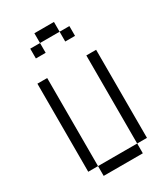

<svg xmlns="http://www.w3.org/2000/svg" viewBox="-213 -969 925 1062"><g transform="rotate(-30 250.0 -437.5)"><path d="M375 -750V-812.5H312.5V-750ZM125 -62.5V0H375V-62.5ZM125 -62.5V-625H62.5V-62.5ZM375 -62.5H437.5V-625H375ZM187.5 -812.5H125V-750H187.5ZM187.5 -812.5H312.5V-875H187.5Z"/></g></svg>

Font: UnifontExMono
Style: Regular
Weight: 500
Version: Version 15.0.06